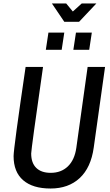

<svg xmlns="http://www.w3.org/2000/svg" viewBox="-20 -1070 632 1102"><path d="M58 -174Q58 -218 127 -686H227Q159 -212 159 -189Q159 -135 188 -106.5Q217 -78 271 -78Q331 -78 369.5 -115Q408 -152 418 -221L483 -686H583L518 -223Q502 -108 437.5 -48Q373 12 270 12Q168 12 113 -35.5Q58 -83 58 -174ZM258 -883H349L334 -784H243ZM416 -883H507L492 -784H401ZM278 -1050H360L398 -1004L449 -1050H533L434 -945H349Z"/></svg>

Font: Archivo Narrow Medium
Style: Italic
Weight: 500
Italic angle: -8°
Designer: Hector Gatti
Foundry: Omnibus-Type
Version: Version 2.001